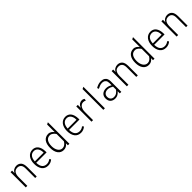

<svg xmlns="http://www.w3.org/2000/svg" viewBox="536 -2632 4554 4554"><g transform="rotate(-45 2813.5 -355.0)"><path d="M154 -426Q163 -451 179.5 -469Q196 -487 216.5 -499Q237 -511 259.5 -517Q282 -523 303 -523Q381 -523 425 -473Q469 -423 469 -314V0H418V-316Q418 -402 383 -438Q348 -474 294 -474Q262 -474 236 -464Q210 -454 192 -432Q174 -410 164 -374Q154 -338 154 -287V0H102V-511H154Z M690 -238Q693 -133 735 -85Q777 -37 849 -37Q878 -37 909 -47Q940 -57 968 -82Q976 -73 983 -64.5Q990 -56 998 -47Q970 -20 930.5 -4Q891 12 847 12Q745 12 690.5 -59.5Q636 -131 636 -256Q636 -316 651 -365.5Q666 -415 693.5 -450Q721 -485 760 -504Q799 -523 847 -523Q888 -523 923 -508Q958 -493 984 -460.5Q1010 -428 1024.5 -378.5Q1039 -329 1039 -260Q1039 -255 1039 -249.5Q1039 -244 1038 -238ZM847 -476Q776 -476 735.5 -426.5Q695 -377 690 -284H986Q986 -343 971.5 -380.5Q957 -418 936 -439Q915 -460 891 -468Q867 -476 847 -476Z M1369 12Q1278 12 1225 -58.5Q1172 -129 1172 -256Q1172 -318 1185.5 -367.5Q1199 -417 1225 -451.5Q1251 -486 1289 -504.5Q1327 -523 1376 -523Q1401 -523 1422 -515.5Q1443 -508 1460 -496.5Q1477 -485 1490.5 -470.5Q1504 -456 1515 -442V-697Q1528 -703 1540.5 -709.5Q1553 -716 1566 -722V0H1515V-67Q1486 -25 1449 -6.5Q1412 12 1369 12ZM1379 -39Q1421 -39 1456.5 -66Q1492 -93 1515 -133V-379Q1506 -393 1493 -409Q1480 -425 1462.5 -439Q1445 -453 1424 -462.5Q1403 -472 1379 -472Q1304 -472 1265 -416Q1226 -360 1226 -256Q1226 -213 1236 -174Q1246 -135 1265 -105Q1284 -75 1312.5 -57Q1341 -39 1379 -39Z M1792 -238Q1795 -133 1837 -85Q1879 -37 1951 -37Q1980 -37 2011 -47Q2042 -57 2070 -82Q2078 -73 2085 -64.5Q2092 -56 2100 -47Q2072 -20 2032.5 -4Q1993 12 1949 12Q1847 12 1792.5 -59.5Q1738 -131 1738 -256Q1738 -316 1753 -365.5Q1768 -415 1795.5 -450Q1823 -485 1862 -504Q1901 -523 1949 -523Q1990 -523 2025 -508Q2060 -493 2086 -460.5Q2112 -428 2126.5 -378.5Q2141 -329 2141 -260Q2141 -255 2141 -249.5Q2141 -244 2140 -238ZM1949 -476Q1878 -476 1837.5 -426.5Q1797 -377 1792 -284H2088Q2088 -343 2073.5 -380.5Q2059 -418 2038 -439Q2017 -460 1993 -468Q1969 -476 1949 -476Z M2307 0V-511H2359V-413Q2381 -470 2418 -496.5Q2455 -523 2500 -523Q2524 -523 2543 -516Q2562 -509 2574 -499Q2572 -486 2570 -474Q2568 -462 2566 -449Q2553 -457 2534.5 -462.5Q2516 -468 2495 -468Q2470 -468 2446 -457.5Q2422 -447 2402.5 -423.5Q2383 -400 2371 -363.5Q2359 -327 2359 -275V0Z M2704 0V-697L2756 -722V0Z M3256 0V-73Q3227 -34 3186.5 -11Q3146 12 3099 12Q3022 12 2976.5 -30Q2931 -72 2931 -155Q2931 -195 2944.5 -225.5Q2958 -256 2982 -276.5Q3006 -297 3039 -307.5Q3072 -318 3111 -318Q3151 -318 3186 -306Q3221 -294 3256 -273V-340Q3256 -400 3234 -431.5Q3212 -463 3175 -471Q3163 -474 3152 -475Q3141 -476 3129 -476Q3089 -475 3049.5 -459.5Q3010 -444 2981 -427Q2977 -438 2973.5 -448.5Q2970 -459 2966 -470Q2995 -488 3039.5 -505.5Q3084 -523 3140 -523Q3167 -523 3196 -516.5Q3225 -510 3250 -491.5Q3275 -473 3291 -440Q3307 -407 3307 -353V0ZM3103 -35Q3152 -35 3189.5 -61.5Q3227 -88 3256 -126V-227Q3227 -245 3191.5 -258.5Q3156 -272 3115 -272Q3089 -272 3065.5 -264.5Q3042 -257 3024 -242.5Q3006 -228 2995.5 -206Q2985 -184 2985 -155Q2985 -99 3016 -67Q3047 -35 3103 -35Z M3545 -426Q3554 -451 3570.5 -469Q3587 -487 3607.5 -499Q3628 -511 3650.5 -517Q3673 -523 3694 -523Q3772 -523 3816 -473Q3860 -423 3860 -314V0H3809V-316Q3809 -402 3774 -438Q3739 -474 3685 -474Q3653 -474 3627 -464Q3601 -454 3583 -432Q3565 -410 3555 -374Q3545 -338 3545 -287V0H3493V-511H3545Z M4224 12Q4133 12 4080 -58.5Q4027 -129 4027 -256Q4027 -318 4040.5 -367.5Q4054 -417 4080 -451.5Q4106 -486 4144 -504.5Q4182 -523 4231 -523Q4256 -523 4277 -515.5Q4298 -508 4315 -496.5Q4332 -485 4345.5 -470.5Q4359 -456 4370 -442V-697Q4383 -703 4395.5 -709.5Q4408 -716 4421 -722V0H4370V-67Q4341 -25 4304 -6.5Q4267 12 4224 12ZM4234 -39Q4276 -39 4311.5 -66Q4347 -93 4370 -133V-379Q4361 -393 4348 -409Q4335 -425 4317.5 -439Q4300 -453 4279 -462.5Q4258 -472 4234 -472Q4159 -472 4120 -416Q4081 -360 4081 -256Q4081 -213 4091 -174Q4101 -135 4120 -105Q4139 -75 4167.5 -57Q4196 -39 4234 -39Z M4647 -238Q4650 -133 4692 -85Q4734 -37 4806 -37Q4835 -37 4866 -47Q4897 -57 4925 -82Q4933 -73 4940 -64.5Q4947 -56 4955 -47Q4927 -20 4887.5 -4Q4848 12 4804 12Q4702 12 4647.5 -59.5Q4593 -131 4593 -256Q4593 -316 4608 -365.5Q4623 -415 4650.5 -450Q4678 -485 4717 -504Q4756 -523 4804 -523Q4845 -523 4880 -508Q4915 -493 4941 -460.5Q4967 -428 4981.5 -378.5Q4996 -329 4996 -260Q4996 -255 4996 -249.5Q4996 -244 4995 -238ZM4804 -476Q4733 -476 4692.5 -426.5Q4652 -377 4647 -284H4943Q4943 -343 4928.5 -380.5Q4914 -418 4893 -439Q4872 -460 4848 -468Q4824 -476 4804 -476Z M5214 -426Q5223 -451 5239.5 -469Q5256 -487 5276.5 -499Q5297 -511 5319.5 -517Q5342 -523 5363 -523Q5441 -523 5485 -473Q5529 -423 5529 -314V0H5478V-316Q5478 -402 5443 -438Q5408 -474 5354 -474Q5322 -474 5296 -464Q5270 -454 5252 -432Q5234 -410 5224 -374Q5214 -338 5214 -287V0H5162V-511H5214Z"/></g></svg>

Font: Transpass ExtraLight
Style: Regular
Weight: 200
Designer: Delve Withrington
Foundry: Delve Fonts
Version: Version 1.001;December 18, 2019;FontCreator 12.0.0.2547 64-b